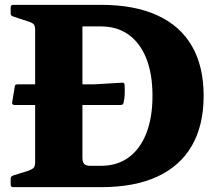

<svg xmlns="http://www.w3.org/2000/svg" viewBox="-20 -772 917 792"><path d="M125 0V-752H320V-123Q320 -102 328 -95Q336 -88 352 -88H397Q463 -88 510.5 -122.5Q558 -157 583.5 -222Q609 -287 609 -377Q609 -467 583.5 -531Q558 -595 510.5 -629Q463 -663 397 -663H320V-752H397Q535 -752 629.5 -708.5Q724 -665 772 -581.5Q820 -498 820 -377Q820 -255 771.5 -171Q723 -87 629 -43.5Q535 0 397 0ZM24 -742Q24 -752 34 -752H320V-548H125V-648Q125 -663 120.5 -670Q116 -677 98 -683L34 -704Q24 -707 24 -717ZM34 0Q24 0 24 -10V-35Q24 -44 34 -48L98 -68Q116 -75 120.5 -82Q125 -89 125 -104V-204H320V0ZM39 -339Q30 -339 30 -349L41 -415Q41 -424 52 -424H366L485 -431Q494 -431 494 -421Q495 -403 494.5 -385Q494 -367 490 -349Q488 -339 478 -339Z"/></svg>

Font: Hahmlet ExtraBold
Style: Regular
Weight: 800
Designer: Minjoo Ham & Mark Frömberg
Foundry: hypertype
Version: Version 1.002